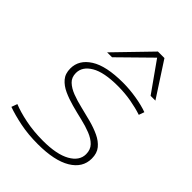

<svg xmlns="http://www.w3.org/2000/svg" viewBox="-229 -901 1021 1021"><g transform="rotate(45 282.0 -390.0)"><path d="M4 -31 16 -64Q57 -47 118 -34.5Q179 -22 250 -22Q353 -22 408 -53Q463 -84 463 -134Q463 -168 442.5 -189Q422 -210 388 -223.5Q354 -237 313 -246.5Q272 -256 231.5 -267Q191 -278 157 -293.5Q123 -309 102 -333.5Q81 -358 81 -397Q81 -462 144 -502Q207 -542 333 -542Q382 -542 434 -533.5Q486 -525 524 -511L513 -480Q474 -493 426.5 -501.5Q379 -510 326 -510Q222 -510 170.5 -479.5Q119 -449 119 -401Q119 -368 140 -348Q161 -328 195 -315Q229 -302 269.5 -292.5Q310 -283 351 -272Q392 -261 426 -245Q460 -229 480.5 -204Q501 -179 501 -139Q501 -70 434.5 -30Q368 10 243 10Q170 10 109 -2.5Q48 -15 4 -31ZM159 -596 347 -790H396L522 -596H486L367 -764L196 -596Z"/></g></svg>

Font: Georama Extended ExtraLight
Style: Italic
Weight: 200
Width: 7
Italic angle: -9°
Designer: Jean-Baptiste Levee
Foundry: Production Type
Version: Version 1.000